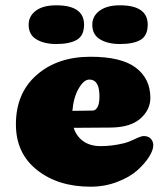

<svg xmlns="http://www.w3.org/2000/svg" viewBox="-20 -698 635 724"><path d="M321 6Q199 6 119.5 -57Q40 -120 40 -229Q40 -347 118.5 -415.5Q197 -484 321 -484Q438 -484 492.5 -442.5Q547 -401 547 -329Q547 -284 509.5 -251Q472 -218 399 -217L258 -216Q268 -184 294 -165.5Q320 -147 360 -147Q403 -147 448 -158Q467 -163 489.5 -174Q512 -185 522 -185Q539 -185 548.5 -175Q558 -165 558 -150Q558 -132 542 -106.5Q526 -81 497.5 -55.5Q469 -30 422 -12Q375 6 321 6ZM253 -280Q322 -281 328 -281Q343 -281 350 -299Q355 -312 355 -335Q355 -398 317 -398Q296 -398 276.5 -364Q257 -330 253 -280ZM328 -605Q328 -637 355.5 -657.5Q383 -678 432 -678Q537 -678 537 -605Q537 -564 510.5 -548Q484 -532 432 -532Q387 -532 357.5 -549.5Q328 -567 328 -605ZM88 -605Q88 -637 115 -657.5Q142 -678 192 -678Q297 -678 297 -605Q297 -564 270 -548Q243 -532 192 -532Q147 -532 117.5 -549.5Q88 -567 88 -605Z"/></svg>

Font: Coiny
Style: Regular
Weight: 400
Version: Version 001.001